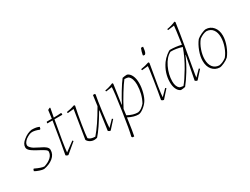

<svg xmlns="http://www.w3.org/2000/svg" viewBox="-73 -1360 2872 2208"><g transform="rotate(-30 1363.5 -256.0)"><path d="M140 7Q118 7 82 -5Q46 -17 24 -31L32 -54L39 -57Q117 -19 157 -17Q214 -34 249.5 -66Q285 -98 286 -142Q285 -150 279 -157.5Q273 -165 260.5 -173Q248 -181 238.5 -187Q229 -193 210 -203Q191 -213 182 -218Q178 -220 165 -227.5Q152 -235 147.5 -237.5Q143 -240 132 -247Q121 -254 116 -257.5Q111 -261 103 -267.5Q95 -274 91 -279Q87 -284 82.5 -290.5Q78 -297 76.5 -304Q75 -311 75 -318Q75 -364 127 -404Q180 -448 240 -457Q304 -457 339 -438L336 -430L332 -414L323 -409Q272 -431 231 -431Q196 -431 145 -395Q104 -361 104 -329Q104 -312 121.5 -294.5Q139 -277 155 -267.5Q171 -258 205 -241Q210 -238 222 -232Q234 -226 240 -223Q246 -220 256 -214.5Q266 -209 272 -205Q278 -201 285.5 -195.5Q293 -190 297.5 -185Q302 -180 306 -174Q310 -168 312 -161.5Q314 -155 314 -148Q314 -87 264.5 -46.5Q215 -6 140 7Z M462 7Q443 7 430 -8Q454 -128 502 -429H433Q433 -444 438 -450H505Q518 -548 519 -558L546 -572L553 -567Q550 -552 531 -450Q580 -450 627 -454L635 -445L632 -429H528Q470 -115 463 -26L584 -115L593 -103Z M808 6Q779 6 754 -8.5Q729 -23 717 -46Q719 -66 748 -236Q777 -406 778 -422L697 -414Q694 -420 694 -430Q753 -439 804 -457L812 -446Q792 -359 770 -222.5Q748 -86 748 -52Q771 -23 835 -21Q922 -120 1032 -312L1051 -450H1075L1081 -441Q1068 -379 1047 -221.5Q1026 -64 1026 -26L1103 -105L1115 -95L1023 7Q1005 7 992 -8L1026 -251V-264Q915 -76 846 0Q822 6 808 6Z M1204 200Q1197 195 1193 187Q1213 112 1248 -123.5Q1283 -359 1284 -420L1204 -409Q1200 -414 1200 -424Q1253 -432 1311 -457L1318 -444L1281 -188L1284 -187Q1314 -247 1362 -326Q1410 -405 1445 -450Q1476 -457 1507 -457Q1542 -444 1561 -403Q1580 -362 1580 -304Q1580 -246 1563.5 -183.5Q1547 -121 1522 -85Q1498 -50 1459 -21.5Q1420 7 1393 7Q1334 7 1261 -31Q1236 148 1224 200ZM1402 -17Q1447 -24 1495 -80Q1548 -177 1550 -299Q1550 -385 1508 -419Q1496 -426 1456 -428Q1423 -387 1369 -299.5Q1315 -212 1276 -135L1266 -56Q1340 -16 1402 -17Z M1778 -554Q1777 -555 1777 -557.5Q1777 -560 1776 -561Q1783 -602 1800 -643Q1818 -646 1828 -642Q1824 -590 1812 -565Q1811 -564 1808.5 -561Q1806 -558 1803.5 -555Q1801 -552 1800 -552Q1793 -550 1778 -554ZM1764 -422 1683 -414Q1680 -420 1680 -430Q1741 -439 1790 -457L1798 -444Q1735 -95 1733 -26L1811 -105L1822 -95L1731 7Q1713 7 1700 -8Q1717 -98 1740.5 -248.5Q1764 -399 1764 -422Z M1955 7Q1924 -7 1907 -44Q1890 -81 1890 -133Q1890 -255 1964 -361Q1991 -398 2028.5 -427.5Q2066 -457 2078 -457Q2149 -457 2226 -439Q2257 -652 2257 -675L2173 -664Q2170 -670 2170 -679Q2231 -688 2284 -712L2292 -701Q2275 -578 2246.5 -414.5Q2218 -251 2199.5 -147Q2181 -43 2181 -28L2257 -105L2269 -95L2177 7Q2160 7 2146 -7L2206 -316L2203 -317Q2165 -227 2111.5 -139.5Q2058 -52 2015 0Q1983 7 1955 7ZM2004 -19Q2048 -70 2113.5 -180.5Q2179 -291 2222 -411Q2146 -436 2072 -435Q2006 -401 1962.5 -310Q1919 -219 1919 -128Q1919 -60 1955 -30Q1966 -23 2004 -19Z M2474 6Q2414 4 2376.5 -40Q2339 -84 2339 -157Q2339 -216 2364.5 -284Q2390 -352 2427 -399Q2451 -420 2490 -438Q2529 -456 2552 -457Q2611 -456 2649 -411.5Q2687 -367 2687 -294Q2687 -235 2661.5 -166.5Q2636 -98 2598 -52Q2575 -31 2536 -13Q2497 5 2474 6ZM2479 -18Q2527 -23 2577 -61Q2613 -104 2635.5 -167.5Q2658 -231 2658 -289Q2658 -353 2630 -391Q2602 -429 2549 -433Q2503 -430 2449 -391Q2413 -348 2390.5 -284Q2368 -220 2368 -162Q2368 -98 2396.5 -60Q2425 -22 2479 -18Z"/></g></svg>

Font: Albura ExtraLight
Style: Italic
Weight: 156
Italic angle: -7°
Designer: Mercedes Jáuregui
Foundry: Omnibus-Type Team
Version: Version 1.000